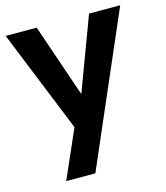

<svg xmlns="http://www.w3.org/2000/svg" viewBox="-110 -639 789 910"><g transform="rotate(-15 284.0 -184.5)"><path d="M102 185 206 -52 3 -554H155L278 -195L412 -554H565L245 185Z"/></g></svg>

Font: Involve
Style: Bold
Weight: 700
Designer: Stefan Peev
Foundry: Context Ltd.
Version: Version 1.001